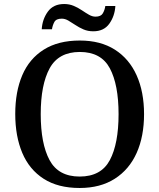

<svg xmlns="http://www.w3.org/2000/svg" viewBox="-20 -927 794 957"><path d="M377 10Q269 10 197.5 -36Q126 -82 91 -165Q56 -248 56 -359Q56 -470 91 -552Q126 -634 198 -679.5Q270 -725 378 -725Q481 -725 552.5 -679.5Q624 -634 661 -551.5Q698 -469 698 -358Q698 -247 661 -164.5Q624 -82 552 -36Q480 10 377 10ZM377 -47Q484 -47 527.5 -129Q571 -211 571 -358Q571 -505 527.5 -586.5Q484 -668 378 -668Q272 -668 227.5 -586.5Q183 -505 183 -358Q183 -211 227 -129Q271 -47 377 -47ZM445 -771Q418 -771 396 -780.5Q374 -790 355.5 -802.5Q337 -815 320.5 -824.5Q304 -834 288 -834Q260 -834 251 -817.5Q242 -801 239 -781H188Q191 -831 218.5 -869Q246 -907 300 -907Q326 -907 348 -897.5Q370 -888 388.5 -875.5Q407 -863 423.5 -853.5Q440 -844 456 -844Q483 -844 492.5 -860.5Q502 -877 505 -897H555Q552 -847 525 -809Q498 -771 445 -771Z"/></svg>

Font: Noto Serif Sinhala Medium
Style: Regular
Weight: 500
Designer: Jelle Bosma - Monotype Design Team
Foundry: Monotype Imaging Inc.
Version: Version 2.007; ttfautohint (v1.8.4.7-5d5b)